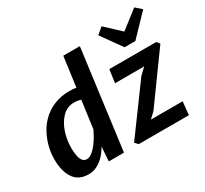

<svg xmlns="http://www.w3.org/2000/svg" viewBox="-167 -1089 1432 1342"><g transform="rotate(-30 549.5 -418.0)"><path d="M194.5 8Q113.5 8 75 -49Q36.5 -106 36.5 -202Q36.5 -290.5 74 -374.5Q98.5 -430 140 -472.8Q181.5 -515.5 238.8 -539.8Q296 -564 366.5 -564Q379 -564 392.8 -563Q406.5 -562 420.5 -559.5L453 -799H586.5L481.5 0H359L367 -116Q348.5 -82 322.5 -54Q296.5 -26 264.2 -9Q232 8 194.5 8ZM234.5 -90Q255.5 -90 276.5 -105.8Q297.5 -121.5 317 -146.5Q336.5 -171.5 352 -198.5Q367.5 -225.5 378 -248.5L408 -469.5Q384 -478 353 -478Q297 -478 258 -438Q218.5 -397.5 198.5 -336.5Q178.5 -275.5 178.5 -213Q178.5 -176.5 184 -148.8Q189.5 -121 201.8 -105.5Q214 -90 234.5 -90ZM600.5 0 577.5 -25 854.5 -403 905 -451.5H670L684.5 -557H1063L1083 -533L805 -148.5L760 -106H1016L1005.5 0ZM853.5 -636 736 -800 787 -843.5 907 -731.5 1051 -843.5 1099 -801 940.5 -636Z"/></g></svg>

Font: Merriweather Sans SemiBold
Style: Italic
Weight: 600
Italic angle: -7.5°
Designer: Eben Sorkin
Foundry: Eben Sorkin
Version: Version 2.001